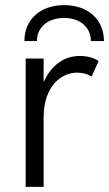

<svg xmlns="http://www.w3.org/2000/svg" viewBox="-20 -728 425 748"><path d="M337 -430 364 -490C347 -502 323 -510 290 -510C231 -510 180 -475 150 -408V-500H80V0H150V-270C150 -396 222 -445 280 -445C303 -445 322 -439 337 -430ZM334 -568H385C385 -652 323 -708 230 -708C137 -708 75 -652 75 -568H124C124 -622 166 -658 230 -658C292 -658 334 -622 334 -568Z"/></svg>

Font: Gully Light
Style: Regular
Weight: 300
Designer: jaikishan Patel
Foundry: MagicType
Version: Version 1.000;Glyphs 3.2 (3242)